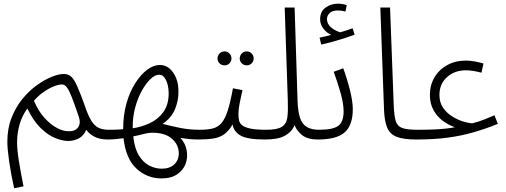

<svg xmlns="http://www.w3.org/2000/svg" viewBox="-20 -755 2757 1046"><path d="M57 271Q39 189 29.5 122Q20 55 20 17Q20 -55 43 -113.5Q66 -172 102.5 -216.5Q139 -261 181 -291Q223 -321 261.5 -336.5Q300 -352 327 -352Q350 -352 366 -339Q382 -326 398.5 -290Q415 -254 440 -185Q458 -130 475.5 -100.5Q493 -71 515.5 -59.5Q538 -48 573 -48Q587 -48 593 -40.5Q599 -33 599 -23Q599 -13 589.5 -4Q580 5 567 5Q525 5 496 -9.5Q467 -24 450 -48Q436 -15 409 -1Q382 13 352 13Q320 13 280.5 -3Q241 -19 201 -58Q161 -97 129 -164Q100 -124 86.5 -76.5Q73 -29 73 21Q73 62 83.5 126Q94 190 108 260ZM356 -40Q391 -40 406 -62Q421 -84 409 -120Q386 -188 371 -226Q356 -264 344 -279.5Q332 -295 317 -295Q299 -295 272 -284Q245 -273 216.5 -253Q188 -233 165 -206Q189 -149 223 -112Q257 -75 292 -57Q327 -39 356 -40Z M567 5 574 -48Q590 -48 611 -48.5Q632 -49 651 -51V-53Q651 -127 668.5 -190Q686 -253 716 -300.5Q746 -348 781 -374.5Q816 -401 851 -401Q882 -401 905 -380.5Q928 -360 940.5 -327Q953 -294 952 -254Q953 -209 934 -161.5Q915 -114 866 -80Q909 -69 960 -58.5Q1011 -48 1068 -48Q1081 -48 1087 -40.5Q1093 -33 1093 -23Q1093 -13 1084 -4Q1075 5 1061 5Q1015 5 963 -4Q990 26 997 64Q1004 102 991.5 136.5Q979 171 946 194Q913 217 860 217Q781 217 723 163Q665 109 653 -2Q632 1 609 3Q586 5 567 5ZM703 -64Q703 -64 703 -63Q703 -62 703 -56Q750 -63 795 -83.5Q840 -104 869.5 -144Q899 -184 899 -248Q899 -272 893 -295Q887 -318 875.5 -333Q864 -348 847 -348Q825 -348 800.5 -325Q776 -302 753.5 -262Q731 -222 717 -171Q703 -120 703 -64ZM861 164Q904 164 929 141Q954 118 954 80Q954 34 917 1Q880 -32 808 -32Q789 -32 762.5 -25Q736 -18 706 -12Q713 54 737 92.5Q761 131 794 147.5Q827 164 861 164Z M1325 -399Q1308 -399 1297 -410Q1286 -421 1286 -436Q1286 -452 1297 -463.5Q1308 -475 1325 -475Q1340 -475 1351 -463.5Q1362 -452 1362 -436Q1362 -421 1351 -410Q1340 -399 1325 -399ZM1204 -399Q1187 -399 1176 -410Q1165 -421 1165 -436Q1165 -452 1176 -463.5Q1187 -475 1204 -475Q1219 -475 1230 -463.5Q1241 -452 1241 -436Q1241 -421 1230 -410Q1219 -399 1204 -399ZM1061 5 1068 -48Q1110 -48 1138.5 -55Q1167 -62 1186.5 -84.5Q1206 -107 1220.5 -152Q1235 -197 1249 -274L1301 -264Q1292 -223 1285.5 -192Q1279 -161 1279 -132Q1279 -114 1282.5 -98.5Q1286 -83 1300 -72Q1314 -61 1344.5 -54.5Q1375 -48 1430 -48Q1444 -48 1450 -40.5Q1456 -33 1456 -23Q1456 -13 1446.5 -4Q1437 5 1424 5Q1329 5 1291.5 -16Q1254 -37 1247 -77Q1227 -42 1202 -24Q1177 -6 1142.5 -0.5Q1108 5 1061 5Z M1424 5 1431 -48Q1491 -48 1516 -64.5Q1541 -81 1545.5 -116Q1550 -151 1548 -205L1531 -714H1585L1601 -207Q1603 -145 1615.5 -110.5Q1628 -76 1653.5 -62Q1679 -48 1718 -48Q1731 -48 1737 -40.5Q1743 -33 1743 -23Q1743 -13 1734 -4Q1725 5 1711 5Q1657 5 1627 -18Q1597 -41 1585 -73Q1569 -36 1532 -15.5Q1495 5 1424 5Z M1711 5 1718 -48Q1795 -48 1823.5 -70Q1852 -92 1852 -149Q1852 -189 1836.5 -245Q1821 -301 1798 -364L1850 -383Q1871 -326 1886.5 -264Q1902 -202 1902 -160Q1902 -74 1858.5 -34.5Q1815 5 1711 5ZM1730 -512 1721 -550Q1741 -554 1755.5 -557.5Q1770 -561 1784 -565Q1758 -577 1741 -600Q1724 -623 1724 -650Q1724 -692 1753.5 -713.5Q1783 -735 1821 -735Q1846 -735 1869 -727L1862 -692Q1852 -695 1842 -696.5Q1832 -698 1821 -698Q1791 -698 1776.5 -684.5Q1762 -671 1761 -651Q1762 -623 1785 -604.5Q1808 -586 1834 -579Q1872 -590 1901 -601L1912 -566Q1888 -557 1855.5 -546.5Q1823 -536 1790 -527Q1757 -518 1730 -512Z M2248 5Q2177 5 2140 -10Q2103 -25 2088.5 -61.5Q2074 -98 2072 -161L2052 -714H2105L2125 -182Q2127 -126 2135.5 -97Q2144 -68 2170.5 -58Q2197 -48 2254 -48Q2268 -48 2274 -40.5Q2280 -33 2280 -23Q2280 -13 2270.5 -4Q2261 5 2248 5Z M2248 5 2255 -48Q2314 -48 2351.5 -50Q2389 -52 2414 -55Q2439 -58 2458 -62Q2425 -73 2393.5 -96Q2362 -119 2342 -154.5Q2322 -190 2322 -238Q2322 -291 2347 -333.5Q2372 -376 2416.5 -400.5Q2461 -425 2518 -425Q2543 -425 2568 -420Q2593 -415 2614 -409L2603 -359Q2584 -364 2561.5 -368Q2539 -372 2518 -372Q2457 -372 2415.5 -335Q2374 -298 2374 -238Q2374 -196 2394.5 -167Q2415 -138 2445.5 -119.5Q2476 -101 2505 -92.5Q2534 -84 2552 -83Q2574 -89 2587.5 -93Q2601 -97 2619.5 -104.5Q2638 -112 2674 -127L2692 -80Q2625 -53 2559 -34Q2493 -15 2418 -5Q2343 5 2248 5Z"/></svg>

Font: Noto Sans Arabic UI Lt
Style: Regular
Weight: 300
Designer: Monotype Design Team, Nadine Chahine and Nizar Qandah
Foundry: Monotype Imaging Inc.
Version: Version 2.010; ttfautohint (v1.8.4.7-5d5b)